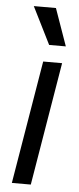

<svg xmlns="http://www.w3.org/2000/svg" viewBox="-55 -816 348 847"><g transform="rotate(5 118.5 -393.0)"><path d="M31.2 0H115.1L206 -545.5H122.2ZM59.7 -785.5 142 -620.7H215.9L157.7 -785.5Z"/></g></svg>

Font: Magic Ui Pro
Style: Italic
Weight: 400
Italic angle: -9.39999°
Designer: Stefan Endress, Andreas Faust
Version: Version 1.000;FEAKit 1.0